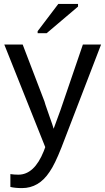

<svg xmlns="http://www.w3.org/2000/svg" viewBox="-20 -756 540 984"><path d="M92.8 208Q57.6 208 33.2 202.1V136.2Q51.8 139.2 74.2 139.2Q155.8 139.2 204.1 19L211.9 -2L2 -527.8H96.2L208 -235.8L212.9 -219.2Q214.4 -215.8 234.9 -155.8Q251 -111.3 254.9 -96.2L290 -191.9L404.8 -527.8H498L294.9 0Q260.7 86.9 233.9 125Q179.2 208 92.8 208ZM219.2 -585.9H172.9V-596.2L278.8 -735.8H379.9V-722.2Z"/></svg>

Font: Libra Sans Modern
Style: Regular
Weight: 400
Foundry: Stefan Peev, Context Ltd
Version: Version 1.000